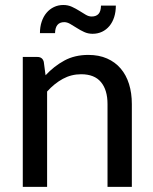

<svg xmlns="http://www.w3.org/2000/svg" viewBox="-20 -730 599 750"><path d="M69 0ZM69 0V-507.5H126Q146 -507.5 151 -488.5L158 -436Q191 -471.5 231.5 -493.5Q272 -515.5 325 -515.5Q366.5 -515.5 398.2 -501.5Q430 -487.5 451.5 -462.2Q473 -437 484 -401.8Q495 -366.5 495 -323.5V0H400V-323.5Q400 -378.5 374.5 -409.2Q349 -440 297 -440Q258.5 -440 225.5 -422Q192.5 -404 164 -372.5V0ZM338 -665.5Q355.5 -665.5 364.8 -675.5Q374 -685.5 374.5 -708H432.5Q432.5 -683.5 426 -663.2Q419.5 -643 407.5 -628.5Q395.5 -614 378.8 -606Q362 -598 341.5 -598Q324 -598 308.8 -605Q293.5 -612 280 -620.8Q266.5 -629.5 254.2 -636.5Q242 -643.5 231 -643.5Q196 -643.5 195 -600.5H136Q136 -625 142.8 -645.2Q149.5 -665.5 161.8 -680Q174 -694.5 190.8 -702.5Q207.5 -710.5 227.5 -710.5Q245.5 -710.5 260.8 -703.5Q276 -696.5 289.5 -688Q303 -679.5 314.8 -672.5Q326.5 -665.5 338 -665.5Z"/></svg>

Font: Lato Medium
Style: Regular
Weight: 500
Designer: Lukasz Dziedzic
Foundry: tyPoland Lukasz Dziedzic
Version: Version 2.006; 2014-01-15